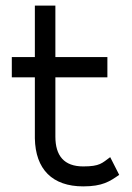

<svg xmlns="http://www.w3.org/2000/svg" viewBox="-20 -652 468 683"><path d="M404 -30 372 -93C343 -72 336 -60 276 -60C208 -60 177 -98 177 -166V-377H362V-449H177V-632H104V-449H22V-377H104V-160C106 -50 166 11 276 11C345 11 371 -7 404 -30Z"/></svg>

Font: Charger
Style: Regular
Weight: 400
Designer: Jasper
Foundry: Cannot Into Space Fonts
Version: Version 0.98